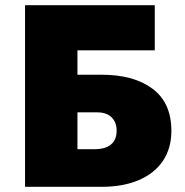

<svg xmlns="http://www.w3.org/2000/svg" viewBox="-20 -720 714 740"><path d="M76.5 0V-700H576.5V-526H278.5V-432H371.5Q496 -432 568.2 -377.8Q640.5 -323.5 640.5 -216Q640.5 -148 607.8 -99.8Q575 -51.5 514.8 -25.8Q454.5 0 371.5 0ZM278.5 -145H344.5Q386.5 -145 408 -163.2Q429.5 -181.5 429.5 -216Q429.5 -249 410 -268Q390.5 -287 354.5 -287H278.5Z"/></svg>

Font: Geologica Black
Style: Regular
Weight: 900
Designer: Sindre Bremnes, Frode Helland
Foundry: Monokrom Skriftforlag AS
Version: Version 1.010;gftools[0.9.28]